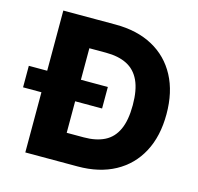

<svg xmlns="http://www.w3.org/2000/svg" viewBox="-106 -840 980 951"><g transform="rotate(15 384.5 -364.0)"><path d="M372.1 0H178.2V-147H364.3Q427.2 -147 470.5 -168.7Q513.7 -190.4 535.6 -238.3Q557.6 -286.1 557.6 -363.8Q557.6 -441.4 535.4 -489Q513.2 -536.6 469.7 -558.6Q426.3 -580.6 361.8 -580.6H175.3V-727.5H372.1Q482.9 -727.5 563.2 -683.8Q643.6 -640.1 687 -558.6Q730.5 -477.1 730.5 -363.8Q730.5 -250.5 687 -168.9Q643.6 -87.4 563.2 -43.7Q482.9 0 372.1 0ZM276.9 -727.5V0H104V-727.5ZM9.8 -308.6V-418.9H415V-308.6Z"/></g></svg>

Font: Inter 17pt ExtraBold
Style: Regular
Weight: 800
Version: Version 4.001;git-66647c0bb